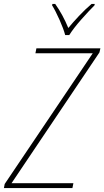

<svg xmlns="http://www.w3.org/2000/svg" viewBox="-45 -961 533 981"><path d="M-25 0 -21 -21 429 -689H136L141 -714H468L463 -693L14 -25H330L325 0ZM288 -782H309Q331 -817 369.5 -860.5Q408 -904 438 -934L439 -941H423Q390 -913 358.5 -879.5Q327 -846 304 -818Q276 -886 237 -941H223L221 -934Q238 -907 259 -860Q280 -813 288 -782Z"/></svg>

Font: Noto Sans UI SemiCondensed Thin
Style: Italic
Weight: 250
Width: 4
Italic angle: -12°
Designer: Monotype Design Team
Foundry: Monotype Imaging Inc.
Version: Version 1.901